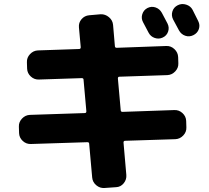

<svg xmlns="http://www.w3.org/2000/svg" viewBox="-20 -852 1040 956"><path d="M714 -812Q734 -822 754.5 -815Q775 -808 786 -788Q791 -779 800 -761.5Q809 -744 814 -735Q824 -715 817 -694.5Q810 -674 790 -665Q771 -656 750.5 -663Q730 -670 720 -689Q715 -698 706 -715.5Q697 -733 692 -742Q682 -761 688.5 -781.5Q695 -802 714 -812ZM939 -803Q944 -793 953.5 -774Q963 -755 967 -747Q977 -727 970 -707Q963 -687 943 -677Q923 -667 902.5 -674Q882 -681 871 -701Q862 -719 842 -755Q832 -775 838.5 -795.5Q845 -816 865 -826Q885 -836 907 -829Q929 -822 939 -803ZM134 -135Q111 -134 93.5 -150Q76 -166 75 -189L74 -221Q73 -244 89.5 -261.5Q106 -279 129 -280L402 -289Q410 -289 410 -298L396 -455Q396 -463 387 -463L174 -456Q151 -455 133.5 -471Q116 -487 115 -510L114 -542Q113 -565 129.5 -582.5Q146 -600 169 -601L374 -608Q382 -608 382 -617L373 -716Q371 -739 386 -756.5Q401 -774 424 -776L481 -781Q504 -782 522.5 -766.5Q541 -751 543 -728L552 -623Q552 -614 561 -614L808 -623Q831 -624 848.5 -607.5Q866 -591 867 -568L868 -537Q869 -514 852.5 -496.5Q836 -479 813 -478L574 -470Q567 -470 567 -461L581 -304Q581 -295 590 -295L848 -304Q871 -305 888.5 -289Q906 -273 907 -250L908 -218Q909 -195 892.5 -177.5Q876 -160 853 -159L603 -151Q595 -151 595 -142L609 19Q611 42 596 60.5Q581 79 558 80L501 84Q478 86 459.5 70.5Q441 55 439 32L424 -136Q424 -144 415 -144Z"/></svg>

Font: Rounded Mplus 1c ExtraBold
Style: Regular
Weight: 800
Version: Version 1.059.20150529